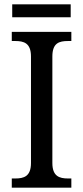

<svg xmlns="http://www.w3.org/2000/svg" viewBox="-20 -860 381 880"><path d="M36 -781H304V-840H36ZM34 0H307V-42H292C252 -42 220 -52 220 -113V-601C220 -663 251 -672 292 -672H307V-714H34V-672H50C89 -672 122 -663 122 -601V-113C122 -51 89 -42 50 -42H34Z"/></svg>

Font: Noto Serif Ethiopic SemiCondensed
Style: Regular
Weight: 400
Width: 4
Designer: Monotype Design Team
Foundry: Monotype Imaging Inc.
Version: Version 2.102